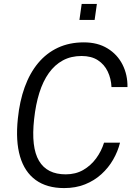

<svg xmlns="http://www.w3.org/2000/svg" viewBox="-20 -949 695 979"><path d="M307 10Q219 10 162.2 -31Q105.5 -72 82.2 -151Q59 -230 71 -344Q80 -433 106 -504.8Q132 -576.5 174.5 -627.5Q217 -678.5 275.5 -705.8Q334 -733 407.5 -733Q478 -733 528.2 -702.2Q578.5 -671.5 604.8 -619.5Q631 -567.5 630 -505H548.5Q546.5 -548.5 529.2 -584.5Q512 -620.5 479 -642Q446 -663.5 396 -663.5Q342 -663.5 300.5 -641Q259 -618.5 229 -576.5Q199 -534.5 180.5 -475.2Q162 -416 154 -342Q138 -198 178.8 -129Q219.5 -60 315 -60Q365.5 -60 404.2 -82.2Q443 -104.5 470 -141.2Q497 -178 510.5 -221.5H592Q581 -177 557 -135.2Q533 -93.5 497 -60.8Q461 -28 413.5 -9Q366 10 307 10ZM385 -847.5 396.5 -929H474L462.5 -847.5Z"/></svg>

Font: Public Sans Thin Light
Style: Italic
Weight: 300
Italic angle: -8°
Version: Version 2.001